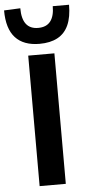

<svg xmlns="http://www.w3.org/2000/svg" viewBox="-93 -1009 482 1045"><g transform="rotate(-5 147.5 -487.0)"><path d="M80 0Q80 -58 80 -112.5Q80 -167 80 -233.5V-474.5Q80 -543 80 -598.5Q80 -654 80 -713H223Q223 -654 223 -598.5Q223 -543 223 -474.5V-233.5Q223 -167 223 -112.5Q223 -58 223 0ZM147.5 -771.5Q60.5 -771.5 15.5 -820.5Q-29.5 -869.5 -29.5 -969.5L59.5 -973.5Q59.5 -916 81.5 -887.2Q103.5 -858.5 147.5 -858.5Q192.5 -858.5 214.5 -886.8Q236.5 -915 236.5 -969.5H325.5Q325.5 -902.5 305.8 -858.5Q286 -814.5 246.2 -793Q206.5 -771.5 147.5 -771.5Z"/></g></svg>

Font: Commissioner Thin SemiBold
Style: Regular
Weight: 600
Version: Version 1.000